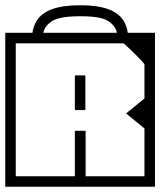

<svg xmlns="http://www.w3.org/2000/svg" viewBox="-40 -711 610 731"><path d="M-20 -188V-398H20Q20 -398 20 -382.2Q20 -366.5 20 -345.5Q20 -324.5 20 -308.8Q20 -293 20 -293Q20 -293 20 -293Q20 -293 20 -293Q20 -293 20 -293Q20 -293 20 -293Q20 -293 20 -277.2Q20 -261.5 20 -240.5Q20 -219.5 20 -203.8Q20 -188 20 -188ZM440 -279Q440 -279 440 -279Q440 -279 440 -279Q440 -279 450.5 -287.5Q461 -296 475 -307.5Q489 -319 499.5 -327.5Q510 -336 510 -336V-386H529H550Q550 -386 550 -364.5Q550 -343 550 -311Q550 -279 550 -247Q550 -215 550 -193.5Q550 -172 550 -172H529H510V-222Q510 -222 499.5 -230.5Q489 -239 475 -250.5Q461 -262 450.5 -270.5Q440 -279 440 -279Q440 -279 440 -279Q440 -279 440 -279ZM-20 -279H20Q20 -279 20 -261.8Q20 -244.5 20 -217.2Q20 -190 20 -159.5Q20 -129 20 -101.8Q20 -74.5 20 -57.2Q20 -40 20 -40Q20 -40 20 -40Q20 -40 20 -40Q20 -40 20 -40Q20 -40 20 -40Q20 -40 20 -40Q20 -40 20 -40Q20 -40 20 -40Q20 -40 20 -40Q20 -40 20 -40Q20 -40 20 -40Q20 -40 20 -40Q20 -40 20 -40Q20 -40 20 -40Q20 -40 38.2 -40Q56.5 -40 85.2 -40Q114 -40 146 -40Q178 -40 206.8 -40Q235.5 -40 253.8 -40Q272 -40 272 -40Q272 -30.5 272 -20.2Q272 -10 272 0Q272 0 272 0Q272 0 272 0Q272 0 272 0Q272 0 272 0Q272 0 272 0Q272 0 251 0Q230 0 196.8 0Q163.5 0 126 0Q88.5 0 55.2 0Q22 0 1 0Q-20 0 -20 0Q-20 0 -20 0Q-20 0 -20 0Q-20 0 -20 0Q-20 0 -20 0Q-20 0 -20 -20.2Q-20 -40.5 -20 -72.2Q-20 -104 -20 -139.5Q-20 -175 -20 -206.8Q-20 -238.5 -20 -258.8Q-20 -279 -20 -279ZM-20 -307Q-20 -307 -20 -327.2Q-20 -347.5 -20 -379.2Q-20 -411 -20 -446.5Q-20 -482 -20 -513.8Q-20 -545.5 -20 -565.8Q-20 -586 -20 -586Q-20 -586 -20 -586Q-20 -586 -20 -586Q-20 -586 -20 -586Q-20 -586 -20 -586Q-20 -586 1 -586Q22 -586 55.2 -586Q88.5 -586 126 -586Q163.5 -586 196.8 -586Q230 -586 251 -586Q272 -586 272 -586Q272 -586 272 -586Q272 -586 272 -586Q272 -586 272 -586Q272 -586 272 -586Q272 -586 272 -586Q272 -576.5 272 -566.2Q272 -556 272 -546Q272 -546 253.8 -546Q235.5 -546 206.8 -546Q178 -546 146 -546Q114 -546 85.2 -546Q56.5 -546 38.2 -546Q20 -546 20 -546Q20 -546 20 -546Q20 -546 20 -546Q20 -546 20 -546Q20 -546 20 -546Q20 -546 20 -546Q20 -546 20 -546Q20 -546 20 -546Q20 -546 20 -546Q20 -546 20 -546Q20 -546 20 -546Q20 -546 20 -546Q20 -546 20 -546Q20 -546 20 -546Q20 -546 20 -528.8Q20 -511.5 20 -484.2Q20 -457 20 -426.5Q20 -396 20 -368.8Q20 -341.5 20 -324.2Q20 -307 20 -307ZM550 -307H510V-466Q510 -467.5 502.2 -476Q494.5 -484.5 483 -496.2Q471.5 -508 459.5 -519.5Q447.5 -531 439 -538.5Q430.5 -546 429 -546Q429 -546 429 -546Q429 -546 429 -546Q429 -546 429 -546Q429 -546 411.8 -546Q394.5 -546 369 -546Q343.5 -546 318 -546Q292.5 -546 275.2 -546Q258 -546 258 -546Q258 -556 258 -566.2Q258 -576.5 258 -586Q258 -586 258 -586Q258 -586 258 -586Q258 -586 258 -586Q258 -586 258 -586Q258 -586 258 -586Q261.5 -586 284 -586Q306.5 -586 339.8 -586Q373 -586 409.2 -586Q445.5 -586 477.5 -586Q509.5 -586 529.8 -586Q550 -586 550 -586Q550 -586 550 -586Q550 -586 550 -586Q550 -586 550 -586Q550 -586 550 -586Q550 -586 550 -565.8Q550 -545.5 550 -513.8Q550 -482 550 -446.5Q550 -411 550 -379.2Q550 -347.5 550 -327.2Q550 -307 550 -307ZM245 -296Q245 -296 245 -314.8Q245 -333.5 245 -358Q245 -382.5 245 -401.2Q245 -420 245 -420Q245 -420 245 -420Q245 -420 245 -420Q245 -423 245.5 -423.5Q246 -424 249 -424Q254.5 -424 259.8 -424Q265 -424 270.2 -424Q275.5 -424 281 -424Q284 -424 284.5 -423.5Q285 -423 285 -420Q285 -420 285 -420Q285 -420 285 -420Q285 -420 285 -401.2Q285 -382.5 285 -358Q285 -333.5 285 -314.8Q285 -296 285 -296Q285 -296 285 -296Q285 -296 285 -296Q285 -296 285 -296Q285 -296 285 -296Q285 -296 285 -296Q285 -296 285 -296Q285 -296 285 -296Q285 -293 284.5 -292.5Q284 -292 281 -292Q273 -292 265.2 -292Q257.5 -292 249 -292Q246 -292 245.5 -292.5Q245 -293 245 -296Q245 -296 245 -296Q245 -296 245 -296Q245 -296 245 -296Q245 -296 245 -296Q245 -296 245 -296Q245 -296 245 -296Q245 -296 245 -296ZM245 -213Q245 -213 248 -213Q251 -213 255.5 -213Q260 -213 265 -213Q270.5 -213 275.2 -213Q280 -213 283 -213Q286 -213 286 -213Q286 -205 286 -185.2Q286 -165.5 286 -141Q286 -116.5 286 -93.2Q286 -70 286 -55Q286 -40 286 -40Q286 -40 286 -40Q286 -40 286 -40Q286 -40 286 -40Q286 -40 302.2 -40Q318.5 -40 344 -40Q369.5 -40 398 -40Q426.5 -40 452 -40Q477.5 -40 493.8 -40Q510 -40 510 -40Q510 -40 510 -40Q510 -40 510 -40Q510 -40 510 -40Q510 -40 510 -55.8Q510 -71.5 510 -89.8Q510 -108 510 -115Q510 -120.5 510 -125.8Q510 -131 510 -138.8Q510 -146.5 510 -158.5Q510 -170.5 510 -189Q510 -189 510 -189Q510 -189 510 -189Q510 -189 510 -189Q510 -189 510 -199.5Q510 -210 510 -224Q510 -238 510 -248.5Q510 -259 510 -259H550Q550 -234.5 550 -204.8Q550 -175 550 -141.8Q550 -108.5 550 -72.8Q550 -37 550 0Q550 0 550 0Q550 0 550 0Q550 0 550 0Q550 0 550 0Q550 0 550 0Q550 0 550 0Q550 0 550 0Q550 0 550 0Q550 0 528.5 0Q507 0 473 0Q439 0 400.5 0Q362 0 327.2 0Q292.5 0 269.8 0Q247 0 245 0Q245 0 245 0Q245 0 245 0Q245 0 245 0Q245 0 245 0Q245 0 245 0Q245 0 245 0Q245 0 245 0Q245 0 245 -6Q245 -12 245 -20Q245 -28 245 -34Q245 -40 245 -40Q245 -40 245 -40Q245 -40 245 -40Q245 -40 245 -40Q245 -60 245 -79.8Q245 -99.5 245 -118.2Q245 -137 245 -154Q245 -171 245 -186Q245 -201 245 -213ZM265 -691Q329.5 -691 370 -676.8Q410.5 -662.5 429.2 -634Q448 -605.5 448 -563Q448 -563 448 -563Q448 -563 448 -563Q448 -563 448 -563Q448 -563 434 -563Q420 -563 401.5 -563Q383 -563 369 -563Q355 -563 355 -563Q339.5 -563 315 -563Q290.5 -563 265 -563Q236.5 -563 213.8 -563Q191 -563 175 -563Q175 -563 163.5 -563Q152 -563 135.8 -563Q119.5 -563 104.2 -563Q89 -563 82 -563Q82 -563 82 -563Q82 -563 82 -563Q82 -563 82 -563Q82 -605.5 101 -634Q120 -662.5 160.2 -676.8Q200.5 -691 265 -691Q265 -691 265 -691Q265 -691 265 -691ZM271 -649Q262 -649 260.5 -649Q259 -649 259 -649Q185 -648.5 157.2 -630Q129.5 -611.5 125 -586Q125 -586 125 -586Q125 -586 125 -586Q125 -586 125 -586Q125 -586 132.8 -586Q140.5 -586 148.2 -586Q156 -586 156 -586Q173.5 -586 203.5 -586Q233.5 -586 265 -586Q302 -586 329.5 -586Q357 -586 374 -586Q374 -586 381.8 -586Q389.5 -586 397.2 -586Q405 -586 405 -586Q405 -586 405 -586Q405 -586 405 -586Q405 -586 405 -586Q400.5 -611.5 373 -630.2Q345.5 -649 271 -649Z"/></svg>

Font: Honk
Style: Regular
Weight: 400
Designer: Noopur Datye & Yesha Goshar
Foundry: Ek Type
Version: Version 1.000